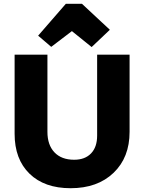

<svg xmlns="http://www.w3.org/2000/svg" viewBox="-20 -982 760 1012"><path d="M250 -735 181 -794 327 -962H412L559 -825L463 -734L359 -818ZM352 10Q214 10 135.5 -66.5Q57 -143 57 -277V-694H230V-287Q230 -218 267 -179Q304 -140 371 -140Q428 -140 460 -173.5Q492 -207 492 -267V-694H663V-287Q663 -152 578.5 -71Q494 10 352 10Z"/></svg>

Font: Cantarell Extra Bold
Style: Regular
Weight: 800
Designer: Dave Crossland, Nikolaus Waxweiler, Florian Fecher, Jacques Le Bailly, Eben Sorkin, Alexei Vanyashin, Alexios Zavras, Em
Version: Version 0.303